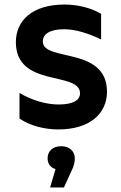

<svg xmlns="http://www.w3.org/2000/svg" viewBox="-20 -562 533 847"><path d="M237 9C380 9 452 -64 452 -157C452 -359 169 -288 169 -379C169 -410 197 -433 263 -433C314 -433 372 -414 426 -388V-501C386 -525 327 -542 265 -542C121 -542 50 -470 50 -376C50 -173 333 -250 333 -150C333 -122 305 -101 239 -101C185 -101 121 -119 66 -152V-39C111 -8 175 9 237 9ZM201 265H262L294 195C307 170 310 152 310 136C310 106 287 83 250 83C213 83 190 105 190 136C190 160 202 177 225 184Z"/></svg>

Font: Chess Sans SemiBold
Style: Regular
Weight: 600
Designer: Wolf Bōese
Foundry: Wolf Bōese
Version: Version 7.223;Glyphs 3.3 (3306)